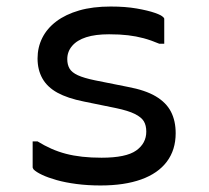

<svg xmlns="http://www.w3.org/2000/svg" viewBox="-20 -560 640 588"><path d="M291 -77Q366 -77 397 -99Q428 -121 428 -157Q428 -176 420.5 -188.5Q413 -201 393 -211Q373 -221 335 -229L237 -249Q187 -259 156 -276Q125 -293 110 -319.5Q95 -346 95 -381Q95 -415 109.5 -444Q124 -473 152.5 -494.5Q181 -516 222.5 -528Q264 -540 319 -540Q364 -540 398.5 -534Q433 -528 454.5 -520.5Q476 -513 480 -507Q482 -506 482.5 -504.5Q483 -503 483 -502Q483 -501 483 -499Q483 -480 483 -462Q483 -444 483 -426H468Q442 -437 419.5 -443Q397 -449 372 -452Q347 -455 314 -455Q272 -455 244 -446Q216 -437 201 -419.5Q186 -402 186 -379Q186 -362 193 -350Q200 -338 218.5 -329.5Q237 -321 271 -314L371 -294Q425 -284 457 -265Q489 -246 503.5 -218Q518 -190 518 -152Q518 -101 491 -65Q464 -29 412.5 -10.5Q361 8 288 8Q249 8 214.5 3.5Q180 -1 153.5 -8.5Q127 -16 109 -24.5Q91 -33 83 -41Q82 -43 81 -44.5Q80 -46 80 -48Q80 -68 80 -88Q80 -108 80 -127H95Q116 -114 137.5 -104.5Q159 -95 182 -89Q205 -83 232 -80Q259 -77 291 -77Z"/></svg>

Font: RecMonoLinear Nerd Font Mono
Style: Regular
Weight: 400
Monospace: yes
Version: Version 1.085; ttfautohint (v1.8.4.7-5d5b);Nerd Fonts 3.2.1